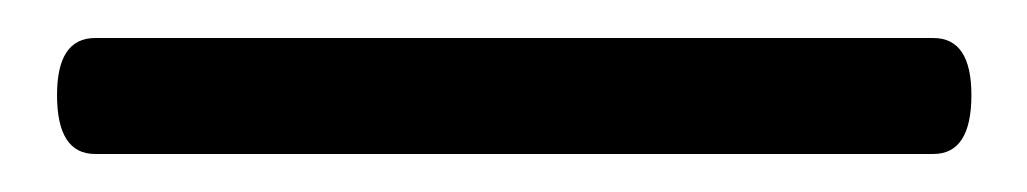

<svg xmlns="http://www.w3.org/2000/svg" viewBox="-20 -860 540 101"><path d="M471 -779Q491 -779 491 -810Q491 -840 471 -840H30Q10 -840 10 -810Q10 -779 30 -779Z"/></svg>

Font: LXGW WenKai Mono Lite
Style: Regular
Weight: 400
Monospace: yes
Designer: LXGW / Fontworks Inc.
Foundry: LXGW / Fontworks Inc.
Version: Version 1.520; June 14, 2025